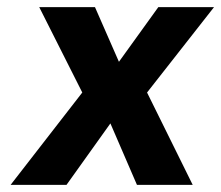

<svg xmlns="http://www.w3.org/2000/svg" viewBox="-20 -520 622 540"><path d="M247.1 -500 314.5 -346.2 425.3 -500H582L393.6 -259.8L522 0H365.2L290.5 -172.9L167 0H9.8L211.4 -259.8L90.3 -500Z"/></svg>

Font: Fivo Sans
Style: Italic
Weight: 700
Designer: Alexander Slobzheninov
Foundry: Alexander Slobzheninov
Version: 1.0